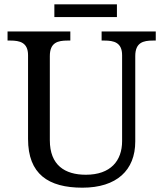

<svg xmlns="http://www.w3.org/2000/svg" viewBox="-20 -860 757 890"><path d="M232 -781H522V-840H232ZM362 10C521 10 607 -71 607 -204V-600C607 -663 644 -672 689 -672H702V-714H451V-672H464C508 -672 546 -663 546 -604V-206C546 -115 493 -50 378 -50C281 -50 211 -94 211 -210V-600C211 -663 248 -672 293 -672H306V-714H15V-672H28C72 -672 110 -663 110 -604V-216C110 -53 204 10 362 10Z"/></svg>

Font: Noto Fangsong KSS Vertical
Style: Regular
Weight: 400
Designer: LIU Zhao, ZHANG Congyu, Kushim JIANG
Foundry: Guyu Beijing Co. Ltd.
Version: Version 1.000;November 16, 2022;FontCreator 11.5.0.2427 64-b